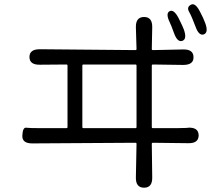

<svg xmlns="http://www.w3.org/2000/svg" viewBox="-20 -839 1040 893"><path d="M650 34Q611 34 612 -14L615 -170Q615 -175 610 -175L130 -172Q81 -172 84 -210Q86 -247 101.5 -245Q117 -243 167 -243H289Q294 -243 294 -248V-534Q294 -539 289 -539L166 -538Q117 -537 117 -574Q117 -610 165 -610L610 -606Q615 -606 615 -611L612 -712Q611 -760 650 -760Q689 -760 688 -712L686 -611Q686 -606 691 -606L832 -609Q880 -610 880 -573Q881 -537 832 -537L691 -539Q686 -539 686 -534V-248Q686 -243 691 -243H802Q825 -243 848 -244L854 -245Q903 -248 904 -210Q904 -172 856 -173L691 -175Q686 -175 686 -170L688 -14Q689 34 650 34ZM363 -248Q363 -243 368 -243H610Q615 -243 615 -248V-534Q615 -539 610 -539H368Q363 -539 363 -534ZM828 -649Q805 -641 789 -686Q776 -722 770 -734Q749 -777 769 -787Q789 -797 811 -754Q831 -714 835 -702Q851 -657 828 -649ZM928 -679Q905 -671 889 -716Q872 -762 859.5 -784Q847 -806 868 -817Q888 -828 910 -785Q927 -753 934 -733Q951 -688 928 -679Z"/></svg>

Font: Resource Han Rounded KR Normal
Style: Regular
Weight: 350
Designer: Cyano Hao (round all glyphs); Ryoko NISHIZUKA 西塚涼子 (kana, bopomofo & ideographs); Paul D. Hunt (Latin, Greek & Cyrillic)
Foundry: Cyano Hao
Version: 0.990